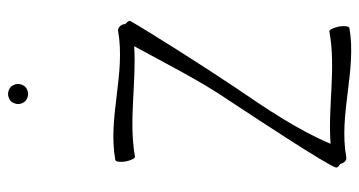

<svg xmlns="http://www.w3.org/2000/svg" viewBox="-228 -637 894 478"><g transform="rotate(-90 219.0 -398.0)"><path d="M249 -800C249 -807 246 -813 242 -818C237 -822 231 -825 224 -825C217 -825 211 -822 206 -818C202 -813 199 -807 199 -800C199 -793 202 -787 206 -782C211 -778 217 -775 224 -775C231 -775 237 -778 242 -782C246 -787 249 -793 249 -800ZM67 17C174 -2 282 43 388 25C393 24 394 12 392 -1C389 -15 384 -25 380 -25C287 -8 193 -29 100 -22C134 -103 188 -183 240 -259C297 -344 379 -474 406 -521C407 -523 404 -528 398 -533V-536C396 -545 389 -552 381 -551C274 -532 166 -577 60 -558C55 -557 54 -546 56 -532C59 -518 64 -508 68 -509C159 -525 252 -505 343 -511C299 -431 259 -350 208 -275C150 -187 50 -35 41 -9C40 -6 43 -2 50 2C52 12 59 19 67 17Z"/></g></svg>

Font: Nupuram Condensed Thin
Style: Regular
Weight: 100
Width: 3
Designer: Santhosh Thottingal (santhosh.thottingal@gmail.com)
Foundry: SMC
Version: Version 1.000